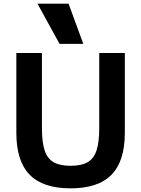

<svg xmlns="http://www.w3.org/2000/svg" viewBox="-20 -1020 772 1050"><path d="M366 10Q215 10 142.2 -64.5Q69.4 -139 69.4 -293.3V-730H209.3V-320Q209.3 -242.3 224.1 -197.3Q239 -152.3 273.3 -132.8Q307.7 -113.3 366 -113.3Q424.7 -113.3 458.9 -132.8Q493 -152.3 507.9 -197.3Q522.7 -242.3 522.7 -320V-730H662.7V-293.3Q662.7 -139 589.8 -64.5Q517 10 366 10ZM305.7 -780 185 -1000H355L435.6 -780Z"/></svg>

Font: M PLUS 2 Thin
Style: Regular
Weight: 100
Designer: Coji Morishita
Foundry: UNDERFOREST DESIGN
Version: Version 1.001